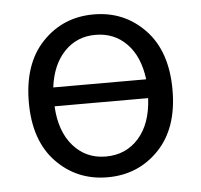

<svg xmlns="http://www.w3.org/2000/svg" viewBox="-43 -542 628 599"><g transform="rotate(-5 271.0 -243.0)"><path d="M46 -242Q46 -363 110.5 -430.5Q175 -498 271 -498Q367 -498 431.5 -430.5Q496 -363 496 -242Q496 -122 431.5 -55Q367 12 271 12Q175 12 110.5 -55Q46 -122 46 -242ZM271 -434Q213 -434 174 -393.5Q135 -353 126 -282H417Q408 -354 369 -394Q330 -434 271 -434ZM271 -53Q334 -53 374 -98Q414 -143 418 -223H125Q129 -144 169 -98.5Q209 -53 271 -53Z"/></g></svg>

Font: Toshiba Sans
Style: Regular
Weight: 400
Designer: Paul D. Hunt
Foundry: Toshiba Corporation
Version: Version 2.020;PS 2.0;hotconv 1.0.86;makeotf.lib2.5.63406